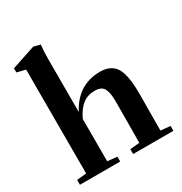

<svg xmlns="http://www.w3.org/2000/svg" viewBox="-170 -850 923 975"><g transform="rotate(-30 291.5 -363.0)"><path d="M17.6 0V-28.3L73.7 -34.2V-643.1L23.4 -655.3V-679.7L163.1 -726.1L201.7 -716.3Q197.3 -678.7 197.3 -629.9V-322.8Q262.2 -446.3 393.1 -446.3Q422.4 -446.3 443.4 -437Q464.4 -427.7 477.3 -411.6Q490.2 -395.5 497.8 -369.1Q505.4 -342.8 508.1 -313.2Q510.7 -283.7 510.7 -242.7Q510.7 -135.3 509.3 -34.2L565.9 -28.3V0H329.6V-28.3L385.3 -33.7Q386.7 -262.2 386.7 -268.6Q386.7 -296.4 384.5 -314Q382.3 -331.5 375.7 -346.9Q369.1 -362.3 355.7 -369.1Q342.3 -376 321.3 -376Q280.3 -376.5 250.5 -354Q220.7 -331.5 197.3 -282.2V-34.2L253.9 -28.3V0Z"/></g></svg>

Font: Elstob
Style: Bold
Weight: 700
Designer: Peter S. Baker
Version: Version 1.015